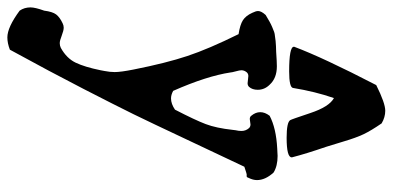

<svg xmlns="http://www.w3.org/2000/svg" viewBox="-291 -524 1061 519"><g transform="rotate(90 239.5 -264.5)"><path d="M217.8 -526.4Q216.8 -515.6 172.9 -515.6Q106.4 -515.6 106.4 -528.3V-529.3Q135.7 -607.4 210 -751Q258.8 -775.4 279.3 -775.4Q296.9 -775.4 313.5 -765.6Q333 -737.3 342.8 -716.8Q352.5 -696.3 362.3 -663.1Q372.1 -629.9 377 -615.2Q395.5 -561.5 405.3 -523.4V-522.5Q405.3 -508.8 352.5 -508.8Q310.5 -508.8 304.7 -518.6Q302.7 -521.5 285.6 -572.8Q268.6 -624 245.1 -636.7Q227.5 -585.9 217.8 -526.4ZM109.4 101.6Q137.7 85.9 149.4 61.5Q161.1 37.1 169.9 -5.9Q170.9 -12.7 171.9 -16.6Q174.8 -31.2 174.8 -43.9Q174.8 -60.5 168 -94.7Q150.4 -183.6 131.3 -240.7Q112.3 -297.9 72.3 -378.9Q46.9 -382.8 34.7 -390.6Q22.5 -398.4 14.6 -416Q9.8 -425.8 9.8 -431.6Q9.8 -440.4 20.5 -452.1Q30.3 -458 38.1 -462.4Q45.9 -466.8 54.2 -470.2Q62.5 -473.6 66.4 -475.1Q70.3 -476.6 79.6 -477.5Q88.9 -478.5 90.8 -479Q92.8 -479.5 105 -480Q117.2 -480.5 120.1 -480.5Q147.5 -482.4 159.2 -482.4Q191.4 -482.4 209 -462.9Q222.7 -449.2 222.7 -430.7Q222.7 -416 214.8 -407.2Q210.9 -403.3 205.1 -403.3Q202.1 -403.3 195.3 -404.3Q188.5 -405.3 185.5 -405.3Q179.7 -405.3 175.8 -401.4Q169.9 -394.5 169.9 -386.7Q169.9 -381.8 172.9 -371.1Q175.8 -360.4 175.8 -357.4Q185.5 -293 225.6 -202.1Q236.3 -196.3 246.1 -196.3Q260.7 -196.3 276.4 -207Q304.7 -261.7 315.4 -290Q326.2 -318.4 331.1 -363.3Q331.1 -366.2 332 -370.6Q333 -375 333.5 -378.9Q334 -382.8 334 -386.7Q334 -398.4 326.2 -407.2Q322.3 -411.1 316.4 -411.1Q314.5 -411.1 309.6 -410.2Q304.7 -409.2 301.8 -409.2Q295.9 -409.2 293 -413.1Q283.2 -424.8 283.2 -437.5Q283.2 -450.2 293 -462.9Q326.2 -480.5 381.8 -483.4Q385.7 -483.4 392.1 -483.9Q398.4 -484.4 401.4 -484.4Q428.7 -484.4 446.3 -473.6Q466.8 -451.2 466.8 -428.7Q466.8 -418 460.9 -406.2Q459 -402.3 459 -401.9Q459 -401.4 457 -400.9Q455.1 -400.4 453.6 -400.9Q452.1 -401.4 445.8 -399.4Q439.5 -397.5 430.7 -394.5Q400.4 -331.1 356 -236.3Q311.5 -141.6 288.6 -94.7Q265.6 -47.9 220.2 40.5Q174.8 128.9 114.3 239.3Q96.7 246.1 81.1 246.1Q53.7 246.1 8.8 212.9Q0 200.2 0 183.6Q0 170.9 8.8 146.5Q11.7 124 19 114.3Q26.4 104.5 43 96.7Q48.8 93.8 54.7 93.8Q62.5 93.8 76.2 99.1Q89.8 104.5 96.7 104.5Q103.5 104.5 109.4 101.6Z"/></g></svg>

Font: LPEducational
Style: Medium
Weight: 500
Designer: Based on Essays1743, by John Stracke, which says:

Based on the typeface in a 1743 English translation of the essays of 
Version: Version 001.204